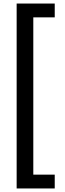

<svg xmlns="http://www.w3.org/2000/svg" viewBox="-20 -820 367 1084"><path d="M74 244H289V166H168V-722H289V-800H74Z"/></svg>

Font: Noto Sans Tamil Condensed Medium
Style: Regular
Weight: 500
Width: 3
Designer: Jelle Bosma - Monotype Design Team
Foundry: Monotype Imaging Inc.
Version: Version 2.004